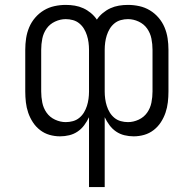

<svg xmlns="http://www.w3.org/2000/svg" viewBox="-20 -548 790 783"><path d="M343 215V-70Q335 -53 323.5 -37.5Q312 -22 296.5 -11.5Q281 -1 262.5 3.5Q244 8 225 8Q203 8 182 2Q161 -4 143.5 -17.5Q126 -31 114 -49.5Q102 -68 95 -88.5Q88 -109 85.5 -131Q83 -153 83 -175V-345Q83 -369 86.5 -392Q90 -415 99 -436.5Q108 -458 123.5 -476Q139 -494 159 -506Q179 -518 202 -523Q225 -528 248 -528Q267 -528 285 -525Q303 -522 319.5 -514.5Q336 -507 350.5 -495Q365 -483 375 -468Q385 -483 399.5 -495Q414 -507 430.5 -514.5Q447 -522 465 -525Q483 -528 502 -528Q525 -528 548 -523Q571 -518 591 -506Q611 -494 626.5 -476Q642 -458 651 -436.5Q660 -415 663.5 -392Q667 -369 667 -345V-175Q667 -153 664.5 -131Q662 -109 655 -88.5Q648 -68 636 -49.5Q624 -31 606.5 -17.5Q589 -4 568 2Q547 8 525 8Q506 8 487.5 3.5Q469 -1 453.5 -11.5Q438 -22 426.5 -37.5Q415 -53 407 -70V215ZM248 -50Q263 -50 277.5 -54Q292 -58 303.5 -67.5Q315 -77 322.5 -89.5Q330 -102 334.5 -116Q339 -130 341 -145Q343 -160 343 -174V-345Q343 -360 341 -375Q339 -390 334.5 -404Q330 -418 322.5 -430.5Q315 -443 303.5 -452.5Q292 -462 277.5 -466Q263 -470 248 -470Q226 -470 204.5 -460Q183 -450 170 -431.5Q157 -413 152.5 -390.5Q148 -368 148 -345V-175Q148 -152 152.5 -129.5Q157 -107 170 -88.5Q183 -70 204.5 -60Q226 -50 248 -50ZM502 -50Q524 -50 545.5 -60Q567 -70 580 -88.5Q593 -107 597.5 -129.5Q602 -152 602 -175V-345Q602 -368 597.5 -390.5Q593 -413 580 -431.5Q567 -450 545.5 -460Q524 -470 502 -470Q487 -470 472.5 -466Q458 -462 446.5 -452.5Q435 -443 427.5 -430.5Q420 -418 415.5 -404Q411 -390 409 -375Q407 -360 407 -345V-175Q407 -160 409 -145Q411 -130 415.5 -116Q420 -102 427.5 -89.5Q435 -77 446.5 -67.5Q458 -58 472.5 -54Q487 -50 502 -50Z"/></svg>

Font: Iosevka Aile Light
Style: Regular
Weight: 300
Designer: Belleve Invis
Foundry: Belleve Invis
Version: Version 27.3.5; ttfautohint (v1.8.4)